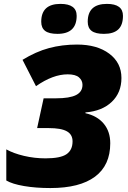

<svg xmlns="http://www.w3.org/2000/svg" viewBox="-20 -952 655 982"><path d="M601.1 -553.2Q601.1 -478 551.5 -430.9Q502 -383.8 417 -377V-373Q477.5 -359.4 510.7 -319.3Q543.9 -279.3 543.9 -219.2Q543.9 -106.4 465.8 -48.3Q387.7 9.8 237.8 9.8Q162.6 9.8 102.8 -0.5Q43 -10.7 12.2 -28.8V-188Q48.8 -167.5 102.5 -154.8Q156.2 -142.1 212.9 -142.1Q289.1 -142.1 320.1 -163.3Q351.1 -184.6 351.1 -229Q351.1 -264.2 321.8 -280.5Q292.5 -296.9 229 -296.9H169.9L203.1 -449.2H267.1Q335.9 -449.2 368.9 -465.8Q401.9 -482.4 401.9 -518.1Q401.9 -540.5 384 -556.2Q366.2 -571.8 326.2 -571.8Q250.5 -571.8 164.1 -511.2L95.2 -646Q163.6 -688 230.7 -706.1Q297.9 -724.1 374 -724.1Q476.6 -724.1 538.8 -677.5Q601.1 -630.9 601.1 -553.2ZM190.9 -840.8Q190.9 -932.1 289.1 -932.1Q372.1 -932.1 372.1 -871.1Q372.1 -778.8 273.9 -778.8Q231 -778.8 210.9 -793.9Q190.9 -809.1 190.9 -840.8ZM428.7 -840.8Q428.7 -932.1 526.9 -932.1Q608.9 -932.1 608.9 -871.1Q608.9 -823.7 584.7 -801.3Q560.5 -778.8 511.7 -778.8Q468.8 -778.8 448.7 -793.9Q428.7 -809.1 428.7 -840.8Z"/></svg>

Font: Open Sans Extrabold
Style: Italic
Weight: 800
Italic angle: -12°
Foundry: Ascender Corporation
Version: Version 1.10